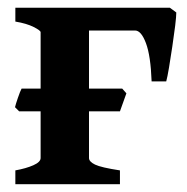

<svg xmlns="http://www.w3.org/2000/svg" viewBox="-20 -474 480 494"><path d="M19.5 0V-35.6Q46.9 -40.5 65.7 -48.8Q84.5 -57.1 84.5 -67.4V-391.1Q84.5 -395.5 66.7 -404.5Q48.8 -413.6 19.5 -418.5V-454.1H263.2V-423.8Q209 -416.5 209 -409.7V-67.4Q209 -58.1 224.6 -50.5Q240.2 -43 288.6 -35.6V0ZM407.7 -264.6H370.1Q367.7 -330.6 355.5 -363Q343.3 -395.5 327.6 -395.5H151.4L163.1 -454.1H417L433.6 -441.9Q433.6 -432.1 430.7 -407.7Q427.7 -383.3 423.3 -354Q418.9 -324.7 414.8 -299.8Q410.6 -274.9 407.7 -264.6ZM288.6 -187.5H29.3L18.6 -198.2Q20.5 -206.1 26.1 -222.4Q31.7 -238.8 35.6 -246.1H294.4L305.2 -233.9Z"/></svg>

Font: Gentium Plus
Style: Bold
Weight: 700
Designer: Victor Gaultney, Annie Olsen, Iska Routamaa, Becca Hirsbrunner
Foundry: SIL International
Version: Version 6.101